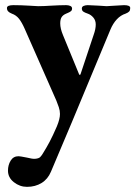

<svg xmlns="http://www.w3.org/2000/svg" viewBox="-20 -443 526 746"><path d="M7 0ZM11 220Q11 198 21.5 181Q32 164 52 164Q58 164 83 169Q107 175 116 174Q130 173 136 167.5Q142 162 151 146Q161 130 173 107.5Q185 85 201 48Q213 19 213 0Q213 -13 208.5 -26.5Q204 -40 199 -52L76 -331Q65 -356 54 -370Q43 -384 26 -390Q16 -394 11.5 -399Q7 -404 7 -412Q7 -423 32 -423Q61 -423 93 -421Q119 -419 128 -419Q149 -419 179 -421Q213 -423 237 -423Q246 -423 253 -420Q260 -417 260 -410Q260 -403 255.5 -399.5Q251 -396 245 -393.5Q239 -391 237 -390Q225 -385 219.5 -376.5Q214 -368 214 -352Q214 -332 225 -306L287 -155Q288 -152 290 -152Q292 -152 293 -155L344 -308Q352 -330 352 -348Q352 -364 342.5 -375Q333 -386 321 -390Q309 -394 303.5 -398Q298 -402 298 -410Q298 -417 305 -420Q312 -423 321 -423Q357 -421 364 -421Q386 -419 394 -419Q401 -419 427 -421Q432 -421 462 -423Q486 -423 486 -412Q486 -403 482 -398.5Q478 -394 468 -390Q449 -384 434 -368Q419 -352 409 -328L260 30Q228 107 178 224Q166 253 141.5 268Q117 283 85 283Q57 283 34 265Q11 247 11 220Z"/></svg>

Font: EB Garamond
Style: Bold
Weight: 700
Designer: Georg Duffner and Octavio Pardo
Foundry: Georg Duffner
Version: Version 1.000; ttfautohint (v1.6)